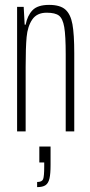

<svg xmlns="http://www.w3.org/2000/svg" viewBox="-20 -538 368 786"><path d="M50 -510H77L81 -437H85Q92 -474 113 -496Q134 -518 181 -518Q226 -518 247.5 -499Q269 -480 276.5 -439Q284 -398 284 -320V0H249V-315Q249 -392 243 -427Q237 -462 221.5 -474Q206 -486 171 -486Q131 -486 112 -458Q93 -430 89 -386.5Q85 -343 85 -264V0H50ZM161 144V127H141V62H187V137Q187 174 182.5 193Q178 212 166.5 220Q155 228 132 228V207Q152 207 156.5 195.5Q161 184 161 144Z"/></svg>

Font: Saira Ultra Condensed Thin
Style: Regular
Weight: 100
Width: 1
Designer: Hector Gatti with collaboration of the Omnibus-Type team
Foundry: Omnibus-Type
Version: Version 1.001; ttfautohint (v1.8)